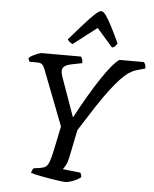

<svg xmlns="http://www.w3.org/2000/svg" viewBox="-62 -1018 858 1070"><g transform="rotate(5 366.5 -483.0)"><path d="M341 0Q334 0 315.5 -2.5Q297 -5 272 -9Q247 -13 222 -17.5Q197 -22 177 -26.5Q157 -31 149 -34Q151 -42 154 -48.5Q157 -55 162 -61L194 -65Q215 -68 227 -75.5Q239 -83 247 -104Q255 -125 264 -167L293 -306L172 -619Q167 -633 158.5 -641.5Q150 -650 128 -650H88Q86 -652 83 -657.5Q80 -663 80 -671Q86 -678 100.5 -685.5Q115 -693 129.5 -698.5Q144 -704 151 -704H370Q375 -697 378 -689Q381 -681 380 -668L321 -656Q299 -652 284.5 -642.5Q270 -633 270 -613Q270 -609 271.5 -600.5Q273 -592 276 -584L354 -365H357Q390 -428 423 -484Q456 -540 486 -585.5Q516 -631 541.5 -661.5Q567 -692 585 -704H722Q726 -699 730 -690.5Q734 -682 733 -669L681 -654Q662 -648 641.5 -634Q621 -620 596.5 -594Q572 -568 541.5 -528Q511 -488 473 -430Q435 -372 386 -294L354 -138Q349 -112 339.5 -94.5Q330 -77 324 -70L423 -59Q424 -58 427 -50.5Q430 -43 430 -34Q414 -21 387.5 -10.5Q361 0 341 0ZM317 -769Q307 -774 299 -780.5Q291 -787 289 -794Q333 -844 367 -882.5Q401 -921 425 -943.5Q449 -966 461 -966Q473 -966 488.5 -944Q504 -922 524 -883Q544 -844 567 -794Q562 -787 556 -779.5Q550 -772 538 -769L449 -871Z"/></g></svg>

Font: Texturina Medium 12pt Medium
Style: Italic
Weight: 500
Italic angle: -11°
Version: Version 1.002